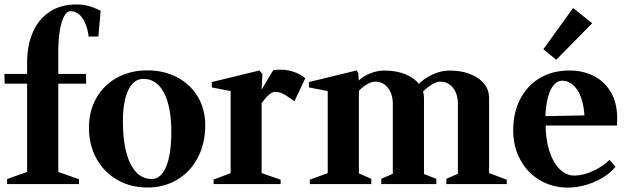

<svg xmlns="http://www.w3.org/2000/svg" viewBox="-20 -836 2855 872"><path d="M12.2 -23 111.2 -57.8 103.2 -46.4V-464.4L111.6 -456H1.2L0 -500.2H111.6L103.2 -491.8V-552.2Q103.2 -629.4 128.7 -688.7Q154.2 -748 204.6 -781.9Q255 -815.8 328 -815.8Q355.2 -815.8 380.9 -809.2Q406.6 -802.6 434.6 -788.2L437.2 -787.2L426.8 -670.2H382.4L380.8 -682.6Q372.2 -731.8 350.8 -758.5Q329.4 -785.2 299 -785.2Q284 -785.2 271.4 -762.3Q258.8 -739.4 251.8 -697.8Q244.8 -656.2 244.8 -602.2V-491.8L236.4 -500.2H371V-456H236.4L244.8 -464.4V-46.4L236.8 -57.8L338.8 -22V0H12.2Z M384 -256.9Q384 -332 417.8 -391.3Q451.7 -450.6 512.1 -483.5Q572.6 -516.4 649.8 -516.4Q725.4 -516.4 785.4 -484.5Q845.5 -452.6 878.8 -395.8Q912.2 -339 912.2 -266.8Q912.2 -185.7 878.9 -121Q845.6 -56.4 785.5 -20.4Q725.5 15.6 649.8 15.6Q572.6 15.6 512.1 -19.5Q451.7 -54.5 417.8 -116.1Q384 -177.7 384 -256.9ZM758 -235.9Q758 -351.2 724.8 -414.5Q691.6 -477.8 631.4 -477.8Q587.2 -477.8 562.7 -426.9Q538.2 -376 538.2 -285Q538.2 -160.8 572.7 -91.9Q607.2 -23 668.8 -23Q711 -23 734.5 -78.9Q758 -134.8 758 -235.9Z M950 -20.6 1035.4 -52.6 1027.4 -41.6V-430.6L1035.8 -420.8L942 -439V-463.4L1158.6 -516L1171.8 -499.4L1167.6 -418.6L1162.8 -419.8L1220.6 -517Q1239 -520.4 1264.5 -519.2Q1290 -518 1316.8 -508.8Q1343.6 -499.6 1366.6 -480.8L1317.2 -376L1300.8 -387.6Q1277.8 -404.4 1262 -411.6Q1246.2 -418.8 1229.4 -418.8Q1217.6 -418.8 1203.2 -407.1Q1188.8 -395.4 1170 -370.4Q1163.6 -363.8 1154.8 -353.2L1168.2 -375.4V-41.6L1160.2 -52.6L1254.4 -20V0H950Z M1387 -20 1476.4 -52.6 1468.4 -41.6V-430.6L1476.8 -420.8L1383 -439V-463.4L1599.6 -516L1607.2 -504L1610 -462.8L1605.4 -467Q1627.6 -488.8 1660.1 -502.2Q1692.6 -515.6 1725 -515.6Q1779.8 -515.6 1821.7 -498.4Q1863.6 -481.2 1885.4 -450.8L1878 -450.4Q1904.8 -479.6 1944.3 -497.6Q1983.8 -515.6 2020.6 -515.6Q2100.2 -515.6 2150.7 -481.1Q2201.2 -446.6 2201.2 -392V-41.6L2193.2 -53L2281.4 -20V0H2007.2V-24L2067.6 -50.2L2059.6 -39.2V-364Q2059.6 -409.4 2037.3 -437.3Q2015 -465.2 1979.4 -465.2Q1963.8 -465.2 1941.1 -451.8Q1918.4 -438.4 1896 -415.2L1900.2 -426Q1901.8 -421.2 1903 -414Q1905.6 -402.4 1905.6 -392V-37.6L1897.6 -48.6L1961.6 -24V0H1711.6V-24L1772 -50.2L1764 -39.2V-364Q1764 -409.4 1741.7 -437.3Q1719.4 -465.2 1683.8 -465.2Q1666.8 -465.2 1645.9 -452.6Q1625 -440 1606 -419.6L1610 -431V-41L1602 -52L1666.2 -24V0H1387Z M2310.8 -244Q2310.8 -323.8 2342.4 -385.6Q2374 -447.4 2431.7 -481.6Q2489.4 -515.8 2566.6 -515.8Q2627.8 -515.8 2676.8 -491Q2725.8 -466.2 2754.4 -417.2Q2783 -368.2 2783 -299.2Q2783 -276 2782 -266H2443.6L2458 -277.8Q2457.2 -208.4 2473.8 -154.2Q2490.4 -100 2520.5 -69.3Q2550.6 -38.6 2588.6 -38.6Q2626.6 -38.6 2671.6 -58.6Q2716.6 -78.6 2748.2 -109.8L2775.6 -78.8Q2741.8 -37.2 2680.8 -10.6Q2619.8 16 2558.6 16Q2489.2 16 2432.4 -17.3Q2375.6 -50.6 2343.2 -110.1Q2310.8 -169.6 2310.8 -244ZM2442.2 -308.2 2649.8 -312.2 2635 -297.6Q2633.4 -354.6 2618.7 -393.5Q2604 -432.4 2581.7 -451Q2559.4 -469.6 2534.6 -469.6Q2512.8 -469.6 2495.6 -450.6Q2478.4 -431.6 2468 -392.1Q2457.6 -352.6 2456.6 -294ZM2447.6 -612.4 2582.8 -799.6 2669.6 -730.4 2506.2 -564.6Z"/></svg>

Font: Wittgenstein
Style: Regular
Weight: 400
Designer: Jörg Drees
Foundry: Jörg Drees
Version: Version 1.003;Glyphs 3.1.2 (3151)